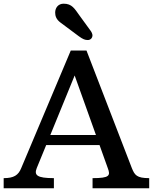

<svg xmlns="http://www.w3.org/2000/svg" viewBox="-20 -1001 822 1021"><path d="M-0.5 0H266.6V-53.7C176.3 -53.7 160.6 -69.3 175.3 -106.9L225.6 -229.5H509.3L553.2 -106.9C568.4 -66.9 562.5 -53.7 472.2 -53.7V0H773.4V-53.7C706.5 -53.7 696.3 -70.3 681.2 -106.9L439.9 -732.4H356.4L92.8 -106.9C77.6 -69.3 53.7 -53.7 -0.5 -53.7ZM247.6 -283.2 377 -599.6 490.2 -283.2ZM446.8 -788.1C461.9 -788.1 471.7 -799.3 471.7 -813.5C471.7 -819.3 467.3 -830.1 462.9 -835.9L402.8 -918.5C376.5 -955.1 362.8 -981.4 318.4 -981.4C289.1 -981.4 273.4 -959 273.4 -934.1C273.4 -916.5 278.8 -897.9 301.8 -880.9L399.4 -808.1C421.4 -792 432.6 -788.1 446.8 -788.1Z"/></svg>

Font: Arbutus Slab
Style: Regular
Weight: 400
Designer: Karolina Lach
Foundry: Karolina Lach
Version: Version 1.001